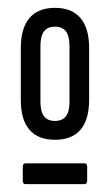

<svg xmlns="http://www.w3.org/2000/svg" viewBox="-20 -681 280 489"><path d="M120 -325Q77 -325 55 -350.5Q33 -376 33 -427V-559Q33 -609 55 -635Q77 -661 120 -661Q163 -661 185 -635Q207 -609 207 -559V-427Q207 -376 185 -350.5Q163 -325 120 -325ZM45 -212Q38 -212 38 -221V-256Q38 -265 45 -265H195Q202 -265 202 -256V-221Q202 -212 195 -212ZM120 -373Q139 -373 148 -385Q157 -397 157 -422V-564Q157 -589 148 -601Q139 -613 120 -613Q101 -613 92 -601Q83 -589 83 -564V-422Q83 -397 92 -385Q101 -373 120 -373Z"/></svg>

Font: Sofia Sans Extra Condensed
Style: Regular
Weight: 400
Designer: Botio Nikoltchev, Ani Petrova
Foundry: lettersoup
Version: Version 4.101